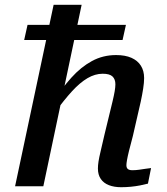

<svg xmlns="http://www.w3.org/2000/svg" viewBox="-20 -778 699 802"><path d="M95 -674 81 -611H492L506 -674ZM535 -210 568 -354Q574 -382 578 -407.5Q582 -433 582 -452Q582 -482 568.5 -503.5Q555 -525 529 -536.5Q503 -548 465 -548Q410 -548 364 -523Q318 -498 278 -453.5Q238 -409 199 -349L211 -310Q248 -361 281 -397Q314 -433 345.5 -451.5Q377 -470 409 -470Q438 -470 450 -458.5Q462 -447 462 -426Q462 -414 459 -396.5Q456 -379 450 -354L417 -218Q407 -174 400.5 -147Q394 -120 391.5 -103.5Q389 -87 389 -74Q389 -48 401 -30.5Q413 -13 435 -4.5Q457 4 486 4Q507 4 527 2Q547 0 565 -3.5Q583 -7 598 -11L611 -76Q601 -75 588 -73Q575 -71 561 -69Q547 -67 533 -67Q520 -67 514 -72Q508 -77 508 -88Q508 -95 510.5 -109.5Q513 -124 519 -148.5Q525 -173 535 -210ZM204 -758 43 0H161L321 -758Z"/></svg>

Font: Roboto Serif Medium
Style: Italic
Weight: 500
Italic angle: -10°
Designer: Greg Gazdowicz
Foundry: Commercial Type
Version: Version 1.008